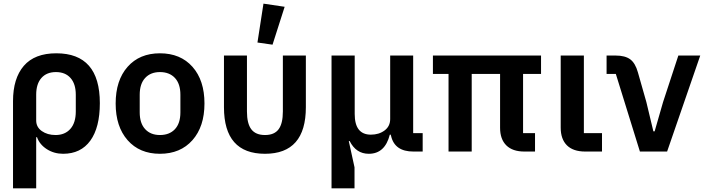

<svg xmlns="http://www.w3.org/2000/svg" viewBox="-20 -824 3839 1044"><path d="M50.8 200.2V-273.9Q50.8 -397.9 109.6 -466.1Q168.5 -534.2 286.1 -534.2Q522.9 -534.2 522.9 -263.2Q522.9 -130.9 471.2 -59.3Q419.4 12.2 323.2 12.2Q273.9 12.2 234.6 -12.9Q195.3 -38.1 181.2 -78.1H176.8V200.2ZM282.2 -89.8Q333 -89.8 362.5 -123Q392.1 -156.2 392.1 -217.8V-309.1Q392.1 -367.7 363.5 -399.9Q335 -432.1 284.2 -432.1Q233.4 -432.1 205.1 -399.9Q176.8 -367.7 176.8 -309.1V-168.9Q176.8 -132.8 207.3 -111.3Q237.8 -89.8 282.2 -89.8Z M849.6 12.2Q738.8 12.2 673.8 -61.8Q608.9 -135.7 608.9 -261.2Q608.9 -387.2 673.8 -460.7Q738.8 -534.2 849.6 -534.2Q961.4 -534.2 1026.6 -460.7Q1091.8 -387.2 1091.8 -261.2Q1091.8 -135.7 1026.4 -61.8Q960.9 12.2 849.6 12.2ZM849.6 -89.8Q901.4 -89.8 931.2 -121.6Q960.9 -153.3 960.9 -212.9V-309.1Q960.9 -368.2 931.2 -400.1Q901.4 -432.1 849.6 -432.1Q798.8 -432.1 769.3 -400.1Q739.7 -368.2 739.7 -309.1V-212.9Q739.7 -153.8 769.3 -121.8Q798.8 -89.8 849.6 -89.8Z M1461.9 -581.1 1379.9 -592.8 1412.6 -804.2 1527.8 -787.1ZM1420.9 12.2Q1197.8 12.2 1197.8 -241.2V-522H1322.8V-217.8Q1322.8 -152.3 1346.4 -121.1Q1370.1 -89.8 1420.9 -89.8Q1471.7 -89.8 1494.9 -121.1Q1518.1 -152.3 1518.1 -217.8V-522H1643.1V-241.2Q1643.1 12.2 1420.9 12.2Z M1782.7 200.2V-522H1908.7V-204.1Q1908.7 -91.8 1996.6 -91.8Q2040.5 -91.8 2071 -114.5Q2101.6 -137.2 2101.6 -176.8V-522H2226.6V-100.1H2278.3V0H2227.5Q2126 0 2106.4 -85L2104.5 -91.8H2099.6Q2073.2 12.2 1985.4 12.2Q1916 12.2 1881.3 -57.1H1876.5L1907.7 85.9V200.2Z M2418.9 0V-421.9H2334V-522H2921.9V-421.9H2824.2V-100.1H2889.2V0H2831.1Q2767.1 0 2733.2 -33.4Q2699.2 -66.9 2699.2 -128.9V-421.9H2544.9V0Z M3161.6 0Q3096.7 0 3062.7 -33.7Q3028.8 -67.4 3028.8 -129.9V-522H3154.8V-100.1H3253.4V0Z M3459.5 0 3328.6 -421.9H3278.3V-522H3327.6Q3378.9 -522 3406.7 -501.5Q3434.6 -481 3448.7 -430.2L3494.6 -269L3532.7 -109.9H3539.6L3585.4 -269L3668.5 -522H3787.6L3607.4 0Z"/></svg>

Font: Anuphan SemiBold
Style: Bold
Weight: 600
Designer: Mike Abbink, Paul van der Laan, Pieter van Rosmalen, Mint Tantisuwanna
Foundry: Bold Monday; Cadson Demak
Version: Version 3.002;hotconv 1.0.109;makeotfexe 2.5.65596